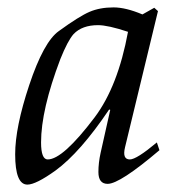

<svg xmlns="http://www.w3.org/2000/svg" viewBox="-20 -485 470 519"><path d="M404 -100 411 -79Q304 12 271 12Q246 12 246 -20Q246 -45 252 -72L278 -188L275 -189Q197 -73 130 -24Q77 14 54 14Q21 14 21 -68Q21 -141 59 -255Q98 -372 139 -401Q194 -441 222 -453Q250 -465 287 -465Q320 -465 365 -446L397 -464L407 -455L318 -87Q310 -54 331 -54Q349 -54 404 -100ZM326 -399Q272 -417 245 -417Q202 -417 179 -393Q163 -375 143 -325Q91 -188 91 -100Q91 -54 109 -54Q150 -54 236 -168Q299 -252 326 -399Z"/></svg>

Font: GFS Didot
Style: Italic
Weight: 400
Italic angle: -12°
Designer: Takis Katsoulidis and George D. Matthiopoulos
Foundry: George Matthiopoulos and Takis Katsoulidis
Version: Version 1.0